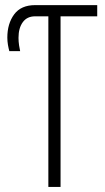

<svg xmlns="http://www.w3.org/2000/svg" viewBox="-20 -734 411 754"><path d="M169.9 0V-669.9H117.7Q86.4 -669.9 69.6 -647Q52.7 -624 52.7 -585.4Q52.7 -570.3 54.9 -555.9Q57.1 -541.5 59.1 -533.2H16.6Q13.7 -543.5 11.2 -557.9Q8.8 -572.3 8.8 -586.4Q8.8 -641.1 35.6 -677.5Q62.5 -713.9 118.2 -713.9H361.8V-669.9H217.8V0Z"/></svg>

Font: Open Sans Condensed Light
Style: Regular
Weight: 300
Width: 3
Designer: Monotype Design Team
Foundry: Monotype Imaging Inc.
Version: Version 3.003; ttfautohint (v1.8.4)